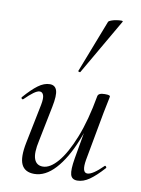

<svg xmlns="http://www.w3.org/2000/svg" viewBox="-84 -789 633 860"><g transform="rotate(10 232.5 -359.0)"><path d="M132 13Q89 13 74 -18.5Q59 -50 73 -119L109 -297Q115 -328 110 -341.5Q105 -355 93 -355Q82 -355 65 -342.5Q48 -330 27 -309Q23 -305 19 -309Q15 -313 19 -317Q52 -355 79 -375Q106 -395 132 -395Q156 -395 163.5 -373Q171 -351 160 -297L128 -138Q115 -80 125 -53Q135 -26 164 -26Q197 -26 232 -67Q267 -108 298.5 -187Q330 -266 350 -379L363 -378Q343 -261 307.5 -173Q272 -85 227 -36Q182 13 132 13ZM327 9Q302 9 296 -12.5Q290 -34 299 -87L350 -379Q353 -394 382 -394Q397 -394 401.5 -392Q406 -390 406 -388Q406 -384 401 -361Q396 -338 391 -312L350 -89Q340 -30 366 -30Q378 -30 396 -42Q414 -54 436 -76Q439 -80 443 -75.5Q447 -71 444 -68Q409 -29 381.5 -10Q354 9 327 9ZM257 -473Q256 -470 250.5 -472Q245 -474 247 -476L340 -716Q342 -719 352 -723Q362 -727 375 -729Q388 -731 397 -731Q406 -731 404 -727Z"/></g></svg>

Font: Cormorant
Style: Italic
Weight: 400
Italic angle: -10°
Designer: Christian Thalmann (Catharsis Fonts)
Foundry: Catharsis Fonts
Version: Version 4.000